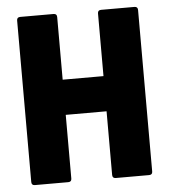

<svg xmlns="http://www.w3.org/2000/svg" viewBox="-49 -700 657 745"><g transform="rotate(-5 279.5 -327.5)"><path d="M57 0Q44 0 44 -13V-642Q44 -655 57 -655H187Q200 -655 200 -642V-398H359V-642Q359 -655 372 -655H502Q515 -655 515 -642V-13Q515 0 502 0H372Q359 0 359 -13V-261H200V-13Q200 0 187 0Z"/></g></svg>

Font: Sofia Sans Condensed Black
Style: Regular
Weight: 900
Designer: Botio Nikoltchev, Ani Petrova
Foundry: lettersoup
Version: Version 4.101